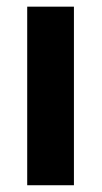

<svg xmlns="http://www.w3.org/2000/svg" viewBox="-20 -548 302 568"><path d="M198.7 0H60.5V-528.3H198.7Z"/></svg>

Font: RobotoCondensed-Bold
Style: Bold
Weight: 700
Designer: Google
Version: Version 2.001240; 2014